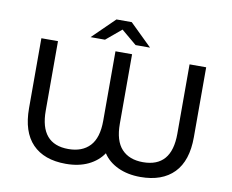

<svg xmlns="http://www.w3.org/2000/svg" viewBox="-86 -928 1267 1047"><g transform="rotate(10 547.0 -404.5)"><path d="M1003.7 -644H911.7V-259.4C911.7 -136.2 859 -74.5 753.5 -74.5C702.6 -74.5 663.2 -89.5 635.3 -119.6C607.4 -149.7 593.4 -196.3 593.4 -259.4V-644H501.4V-259.4C501.4 -196.3 487.3 -149.7 459.1 -119.6C430.9 -89.5 391.3 -74.5 340.4 -74.5C235.5 -74.5 183.1 -136.2 183.1 -259.4V-644H91.1V-256.7C91.1 -169.6 112.5 -103.8 155.5 -59.3C198.4 -14.9 260.1 7.4 340.4 7.4C388.2 7.4 429.6 -1.1 464.6 -17.9C499.6 -34.8 526.9 -58 546.5 -87.4C565.5 -58 592.9 -34.8 628.8 -17.9C664.7 -1.1 706.3 7.4 753.5 7.4C833.8 7.4 895.6 -14.9 938.9 -59.3C982.1 -103.8 1003.7 -169.6 1003.7 -256.7ZM603.5 -696.4H683.6L561.2 -816H476.6L354.2 -696.4H434.2L518.9 -767.3Z"/></g></svg>

Font: Montserrat Ace
Style: Regular
Weight: 500
Designer: Julieta Ulanovsky
Foundry: Julieta Ulanovsky
Version: Version 1